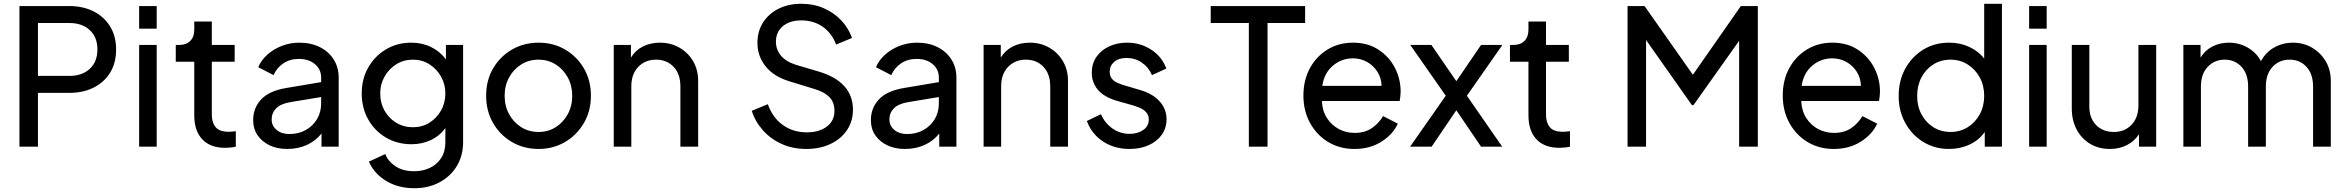

<svg xmlns="http://www.w3.org/2000/svg" viewBox="-20 -777 12426 1017"><path d="M83 0V-745H346Q420 -745 476 -716.5Q532 -688 563.5 -636.5Q595 -585 595 -515Q595 -444 563.5 -392.5Q532 -341 476 -313Q420 -285 346 -285H181V0ZM181 -375H349Q415 -375 455.5 -412.5Q496 -450 496 -515Q496 -580 455.5 -617.5Q415 -655 349 -655H181Z M717 -625V-745H810V-625ZM717 0V-539H810V0Z M1173 6Q1094 6 1051.5 -39Q1009 -84 1009 -166V-450H911V-539H931Q967 -539 988 -560.5Q1009 -582 1009 -619V-663H1102V-539H1223V-450H1102V-169Q1102 -128 1122 -103.5Q1142 -79 1192 -79Q1199 -79 1209.5 -80Q1220 -81 1229 -82V0Q1216 3 1200 4.5Q1184 6 1173 6Z M1501 12Q1448 12 1407.5 -7.5Q1367 -27 1344 -61Q1321 -95 1321 -141Q1321 -205 1363.5 -250.5Q1406 -296 1497 -311L1681 -342V-366Q1681 -410 1648 -437.5Q1615 -465 1563 -465Q1516 -465 1481 -441.5Q1446 -418 1429 -379L1348 -421Q1363 -458 1396 -487.5Q1429 -517 1473 -534Q1517 -551 1565 -551Q1627 -551 1674 -527.5Q1721 -504 1747.5 -462Q1774 -420 1774 -366V0H1683V-70Q1654 -32 1607 -10Q1560 12 1501 12ZM1419 -144Q1419 -111 1445 -89Q1471 -67 1512 -67Q1562 -67 1600 -88.5Q1638 -110 1659.5 -146.5Q1681 -183 1681 -229V-263L1518 -236Q1466 -227 1442.5 -203Q1419 -179 1419 -144Z M2175 220Q2089 220 2025 181Q1961 142 1934 79L2021 39Q2035 77 2074.5 103.5Q2114 130 2174 130Q2219 130 2256.5 112.5Q2294 95 2316.5 60.5Q2339 26 2339 -23V-99Q2309 -57 2262 -35Q2215 -13 2160 -13Q2084 -13 2024 -48.5Q1964 -84 1930 -145Q1896 -206 1896 -282Q1896 -358 1930 -418.5Q1964 -479 2023.5 -515Q2083 -551 2159 -551Q2216 -551 2263 -528Q2310 -505 2342 -463V-539H2433V-23Q2433 47 2400 102Q2367 157 2308.5 188.5Q2250 220 2175 220ZM2168 -103Q2216 -103 2254.5 -127Q2293 -151 2316 -191.5Q2339 -232 2339 -282Q2339 -331 2316 -371.5Q2293 -412 2254.5 -436.5Q2216 -461 2168 -461Q2118 -461 2079 -436.5Q2040 -412 2017 -371.5Q1994 -331 1994 -282Q1994 -232 2016.5 -191.5Q2039 -151 2078.5 -127Q2118 -103 2168 -103Z M2833 12Q2755 12 2692 -24.5Q2629 -61 2592 -125Q2555 -189 2555 -270Q2555 -351 2591.5 -414Q2628 -477 2691 -514Q2754 -551 2833 -551Q2911 -551 2973.5 -514.5Q3036 -478 3073 -414.5Q3110 -351 3110 -270Q3110 -188 3072 -124Q3034 -60 2971.5 -24Q2909 12 2833 12ZM2833 -78Q2883 -78 2923 -103Q2963 -128 2987 -171.5Q3011 -215 3011 -270Q3011 -324 2987 -367.5Q2963 -411 2923 -436Q2883 -461 2833 -461Q2782 -461 2741.5 -436Q2701 -411 2677 -367.5Q2653 -324 2653 -270Q2653 -215 2677 -171.5Q2701 -128 2741.5 -103Q2782 -78 2833 -78Z M3231 0V-539H3322V-472Q3345 -510 3385 -530.5Q3425 -551 3476 -551Q3533 -551 3579 -524.5Q3625 -498 3651.5 -452.5Q3678 -407 3678 -349V0H3584V-319Q3584 -385 3548 -423Q3512 -461 3455 -461Q3398 -461 3361 -423Q3324 -385 3324 -319V0Z M4251 12Q4179 12 4120.5 -14.5Q4062 -41 4021 -87Q3980 -133 3962 -190L4047 -225Q4073 -153 4127 -114.5Q4181 -76 4253 -76Q4319 -76 4359.5 -106.5Q4400 -137 4400 -189Q4400 -236 4373 -263Q4346 -290 4296 -305L4159 -347Q4078 -372 4035 -426Q3992 -480 3992 -550Q3992 -611 4021.5 -657.5Q4051 -704 4103.5 -730.5Q4156 -757 4223 -757Q4290 -757 4344.5 -733Q4399 -709 4437 -668Q4475 -627 4493 -576L4409 -541Q4385 -603 4337 -636Q4289 -669 4224 -669Q4164 -669 4127 -638.5Q4090 -608 4090 -556Q4090 -515 4116 -483Q4142 -451 4195 -434L4320 -397Q4498 -342 4498 -196Q4498 -135 4466.5 -88Q4435 -41 4379 -14.5Q4323 12 4251 12Z M4773 12Q4720 12 4679.5 -7.5Q4639 -27 4616 -61Q4593 -95 4593 -141Q4593 -205 4635.5 -250.5Q4678 -296 4769 -311L4953 -342V-366Q4953 -410 4920 -437.5Q4887 -465 4835 -465Q4788 -465 4753 -441.5Q4718 -418 4701 -379L4620 -421Q4635 -458 4668 -487.5Q4701 -517 4745 -534Q4789 -551 4837 -551Q4899 -551 4946 -527.5Q4993 -504 5019.5 -462Q5046 -420 5046 -366V0H4955V-70Q4926 -32 4879 -10Q4832 12 4773 12ZM4691 -144Q4691 -111 4717 -89Q4743 -67 4784 -67Q4834 -67 4872 -88.5Q4910 -110 4931.5 -146.5Q4953 -183 4953 -229V-263L4790 -236Q4738 -227 4714.5 -203Q4691 -179 4691 -144Z M5190 0V-539H5281V-472Q5304 -510 5344 -530.5Q5384 -551 5435 -551Q5492 -551 5538 -524.5Q5584 -498 5610.5 -452.5Q5637 -407 5637 -349V0H5543V-319Q5543 -385 5507 -423Q5471 -461 5414 -461Q5357 -461 5320 -423Q5283 -385 5283 -319V0Z M5963 12Q5882 12 5822 -28Q5762 -68 5737 -136L5811 -172Q5834 -123 5874 -95.5Q5914 -68 5963 -68Q6006 -68 6035.5 -88.5Q6065 -109 6065 -144Q6065 -167 6051.5 -182Q6038 -197 6019 -205Q6000 -213 5984 -218L5903 -241Q5830 -261 5796.5 -300Q5763 -339 5763 -392Q5763 -440 5787.5 -475.5Q5812 -511 5854.5 -531Q5897 -551 5950 -551Q6020 -551 6077 -514.5Q6134 -478 6158 -414L6082 -379Q6064 -421 6028 -445.5Q5992 -470 5947 -470Q5906 -470 5882 -449.5Q5858 -429 5858 -398Q5858 -374 5869.5 -360Q5881 -346 5898.5 -338.5Q5916 -331 5932 -326L6020 -300Q6085 -281 6122 -240.5Q6159 -200 6159 -145Q6159 -99 6134 -63.5Q6109 -28 6064.5 -8Q6020 12 5963 12Z M6595 0V-655H6393V-745H6893V-655H6694V0Z M7154 12Q7076 12 7015 -25Q6954 -62 6919 -126Q6884 -190 6884 -271Q6884 -352 6918 -415Q6952 -478 7011.5 -514.5Q7071 -551 7146 -551Q7225 -551 7281.5 -514Q7338 -477 7368.5 -418Q7399 -359 7399 -292Q7399 -281 7397.5 -267.5Q7396 -254 7394 -242H6982Q6984 -190 7008.5 -152Q7033 -114 7071.5 -93.5Q7110 -73 7155 -73Q7209 -73 7246 -98Q7283 -123 7306 -162L7384 -122Q7359 -66 7298 -27Q7237 12 7154 12ZM7146 -468Q7086 -468 7040 -429Q6994 -390 6984 -322H7298Q7297 -364 7276 -397Q7255 -430 7221 -449Q7187 -468 7146 -468Z M7449 0 7638 -270 7450 -539H7562L7694 -347L7825 -539H7938L7750 -270L7937 0H7825L7694 -193L7563 0Z M8240 6Q8161 6 8118.5 -39Q8076 -84 8076 -166V-450H7978V-539H7998Q8034 -539 8055 -560.5Q8076 -582 8076 -619V-663H8169V-539H8290V-450H8169V-169Q8169 -128 8189 -103.5Q8209 -79 8259 -79Q8266 -79 8276.5 -80Q8287 -81 8296 -82V0Q8283 3 8267 4.5Q8251 6 8240 6Z M8601 0V-745H8691L8947 -381L9201 -745H9291V0H9192V-561L8950 -220H8942L8699 -565V0Z M9693 12Q9615 12 9554 -25Q9493 -62 9458 -126Q9423 -190 9423 -271Q9423 -352 9457 -415Q9491 -478 9550.5 -514.5Q9610 -551 9685 -551Q9764 -551 9820.5 -514Q9877 -477 9907.5 -418Q9938 -359 9938 -292Q9938 -281 9936.5 -267.5Q9935 -254 9933 -242H9521Q9523 -190 9547.5 -152Q9572 -114 9610.5 -93.5Q9649 -73 9694 -73Q9748 -73 9785 -98Q9822 -123 9845 -162L9923 -122Q9898 -66 9837 -27Q9776 12 9693 12ZM9685 -468Q9625 -468 9579 -429Q9533 -390 9523 -322H9837Q9836 -364 9815 -397Q9794 -430 9760 -449Q9726 -468 9685 -468Z M10304 12Q10228 12 10167.5 -25Q10107 -62 10072 -125.5Q10037 -189 10037 -269Q10037 -350 10072 -413.5Q10107 -477 10167 -514Q10227 -551 10304 -551Q10363 -551 10411 -528.5Q10459 -506 10490 -467V-757H10584V0H10493V-78Q10463 -35 10413 -11.5Q10363 12 10304 12ZM10312 -78Q10362 -78 10402.5 -103Q10443 -128 10466.5 -171.5Q10490 -215 10490 -269Q10490 -324 10466.5 -367Q10443 -410 10402.5 -435.5Q10362 -461 10312 -461Q10261 -461 10221 -436Q10181 -411 10158 -367.5Q10135 -324 10135 -269Q10135 -214 10158 -171Q10181 -128 10221 -103Q10261 -78 10312 -78Z M10728 -625V-745H10821V-625ZM10728 0V-539H10821V0Z M11156 12Q11097 12 11051.5 -15Q11006 -42 10980 -90.5Q10954 -139 10954 -202V-539H11047V-212Q11047 -151 11083 -114.5Q11119 -78 11177 -78Q11234 -78 11270.5 -116Q11307 -154 11307 -220V-539H11401V0H11310V-66Q11286 -29 11246 -8.5Q11206 12 11156 12Z M11545 0V-539H11636V-472Q11659 -510 11698.5 -530.5Q11738 -551 11786 -551Q11841 -551 11886.5 -524.5Q11932 -498 11956 -453Q11982 -501 12027 -526Q12072 -551 12125 -551Q12181 -551 12226.5 -524.5Q12272 -498 12299 -452.5Q12326 -407 12326 -349V0H12232V-319Q12232 -385 12197 -423Q12162 -461 12108 -461Q12053 -461 12017.5 -423Q11982 -385 11982 -319V0H11888V-319Q11888 -385 11853 -423Q11818 -461 11764 -461Q11710 -461 11674 -423Q11638 -385 11638 -319V0Z"/></svg>

Font: Pitagon Sans Text Medium
Style: Regular
Weight: 500
Designer: Travis Tran
Foundry: Pitagon
Version: Version 1.000; ttfautohint (v1.8.4.7-5d5b);gftools[0.9.26]